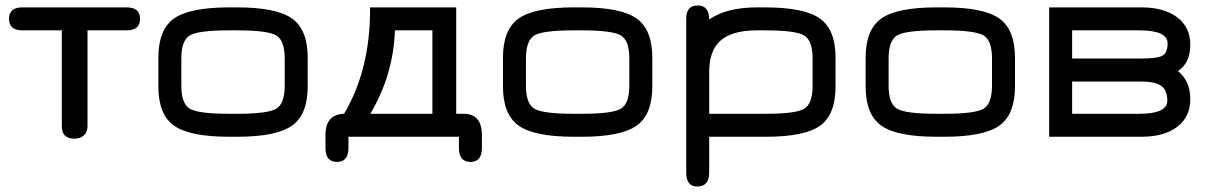

<svg xmlns="http://www.w3.org/2000/svg" viewBox="-20 -494 4429 702"><path d="M62 -467H443Q492 -467 492 -425Q492 -383 443 -383H300V-32Q300 -12 287 0.5Q274 13 252 13Q206 13 206 -32V-383H62Q13 -383 13 -425Q13 -467 62 -467Z M847 6H818Q674 6 616.5 -34.5Q559 -75 559 -178V-283Q559 -386 616.5 -426.5Q674 -467 818 -467H847Q990 -467 1047.5 -426.5Q1105 -386 1105 -283V-178Q1105 -75 1047.5 -34.5Q990 6 847 6ZM818 -78H847Q959 -78 990 -96.5Q1021 -115 1021 -181V-280Q1021 -346 990 -364.5Q959 -383 847 -383H818Q705 -383 674 -364.5Q643 -346 643 -280V-181Q643 -115 674 -96.5Q705 -78 818 -78Z M1254 6V47Q1254 98 1212 98Q1170 98 1170 47V0Q1170 -76 1238 -78Q1335 -241 1333 -467H1648V-78H1675Q1742 -78 1742 0V47Q1742 98 1700 98Q1658 98 1658 47V6ZM1561 -383H1424Q1418 -219 1334 -78H1561Z M2107 6H2078Q1934 6 1876.5 -34.5Q1819 -75 1819 -178V-283Q1819 -386 1876.5 -426.5Q1934 -467 2078 -467H2107Q2250 -467 2307.5 -426.5Q2365 -386 2365 -283V-178Q2365 -75 2307.5 -34.5Q2250 6 2107 6ZM2078 -78H2107Q2219 -78 2250 -96.5Q2281 -115 2281 -181V-280Q2281 -346 2250 -364.5Q2219 -383 2107 -383H2078Q1965 -383 1934 -364.5Q1903 -346 1903 -280V-181Q1903 -115 1934 -96.5Q1965 -78 2078 -78Z M3035 -283V-178Q3035 -75 2978.5 -34.5Q2922 6 2780 6H2573V137Q2573 188 2529 188Q2489 188 2489 137V-426Q2489 -474 2531 -474Q2573 -474 2573 -423Q2637 -467 2748 -467H2777Q2920 -467 2977.5 -426.5Q3035 -386 3035 -283ZM2951 -181V-280Q2951 -346 2920 -364.5Q2889 -383 2777 -383H2748Q2658 -383 2615.5 -346.5Q2573 -310 2573 -232V-78H2780Q2890 -78 2920.5 -96.5Q2951 -115 2951 -181Z M3433 6H3404Q3260 6 3202.5 -34.5Q3145 -75 3145 -178V-283Q3145 -386 3202.5 -426.5Q3260 -467 3404 -467H3433Q3576 -467 3633.5 -426.5Q3691 -386 3691 -283V-178Q3691 -75 3633.5 -34.5Q3576 6 3433 6ZM3404 -78H3433Q3545 -78 3576 -96.5Q3607 -115 3607 -181V-280Q3607 -346 3576 -364.5Q3545 -383 3433 -383H3404Q3291 -383 3260 -364.5Q3229 -346 3229 -280V-181Q3229 -115 3260 -96.5Q3291 -78 3404 -78Z M3816 6V-467H4153Q4237 -467 4284.5 -430.5Q4332 -394 4332 -330Q4332 -264 4287 -234Q4332 -198 4332 -132Q4332 -67 4284.5 -30.5Q4237 6 4153 6ZM4146 -383H3900V-280H4150Q4211 -280 4230 -290.5Q4249 -301 4249 -335Q4249 -383 4146 -383ZM4150 -196H3900V-78H4146Q4248 -78 4248 -126Q4248 -164 4226 -180Q4204 -196 4150 -196Z"/></svg>

Font: Jura
Style: Bold
Weight: 700
Designer: Daniel Johnson, Alexei Vanyashin
Foundry: Daniel Johnson
Version: Version 5.103